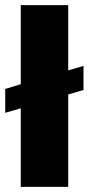

<svg xmlns="http://www.w3.org/2000/svg" viewBox="-31 -727 345 747"><path d="M293.9 -470.7 234.4 -453.1V-707H49.8V-399.4L-10.7 -380.9V-288.1L49.8 -305.7V0H234.4V-359.4L293.9 -377Z"/></svg>

Font: Pretendard Black
Style: Regular
Weight: 900
Designer: Base glyphs from Inter by Rasmus Andersson; Hangeul glyphs from Noto Sans CJK(Source Han Sans) by Jang Soo-young and Kan
Foundry: Kil Hyung-jin
Version: Version 1.309;Glyphs 3.2 (3225)